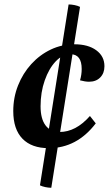

<svg xmlns="http://www.w3.org/2000/svg" viewBox="-20 -759 496 876"><path d="M214 97.7Q201.4 97.7 186.6 94.6Q171.9 91.4 162.3 86.6L293 -738.7Q305.5 -738.7 320.2 -735.8Q334.9 -732.9 345.1 -727.6ZM202.5 -83Q124.3 -83 82.4 -126.2Q40.5 -169.4 40.5 -252.2Q40.5 -314.2 62.4 -369.2Q84.2 -424.3 122.7 -466.6Q161.2 -508.9 211.8 -533Q262.4 -557 319.4 -557Q382.1 -557 419.3 -529.6Q456.5 -502.3 456.5 -456.9Q456.5 -425 437.3 -405.6Q418.2 -386.1 386.2 -386.1Q368.9 -386.1 345.1 -392.5Q352.7 -418 352.7 -444.1Q352.7 -511.6 301.5 -511.6Q265.1 -511.6 234 -478.8Q203 -446.1 184.1 -392.1Q165.1 -338.1 165.1 -274Q165.1 -217 187.8 -186.9Q210.6 -156.8 251.8 -156.8Q288.5 -156.8 323.2 -174.9Q357.9 -193.1 390.3 -229.8L416.9 -196.1Q330.6 -83 202.5 -83Z"/></svg>

Font: Petrona
Style: Italic
Weight: 400
Italic angle: -9°
Designer: Ringo R. Seeber
Foundry: Ringo R. Seeber
Version: Version 2.001; ttfautohint (v1.8.3)